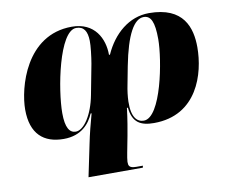

<svg xmlns="http://www.w3.org/2000/svg" viewBox="-82 -650 1163 978"><g transform="rotate(-10 499.0 -161.0)"><path d="M747 -546C643 -546 560 -473 515 -372H510C510 -456 466 -546 348 -546C109 -546 41 -282 41 -171C41 -45 106 10 209 10C302 10 345 -45 366 -94H371C358 -48 343 11 334 56L299 224H580L582 214H548C510 214 508 200 508 181C508 173 512 150 515 134L531 51C536 26 547 -38 553 -90H558C566 -12 607 10 676 10C900 10 960 -196 960 -332C960 -433 926 -546 747 -546ZM369 -536C408 -536 425 -510 426 -459C427 -436 420 -377 414 -343L384 -186C365 -86 318 -16 276 -16C244 -16 224 -45 224 -121C224 -240 280 -536 369 -536ZM717 -531C754 -531 771 -497 771 -407C771 -301 717 -11 627 -11C594 -11 564 -36 566 -121C567 -148 570 -175 577 -209L594 -298C625 -458 667 -531 717 -531Z"/></g></svg>

Font: Noto Serif Display Black
Style: Italic
Weight: 900
Italic angle: -12°
Designer: Monotype Design Team
Foundry: Monotype Imaging Inc.
Version: Version 2.009